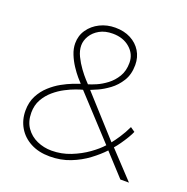

<svg xmlns="http://www.w3.org/2000/svg" viewBox="-123 -788 893 915"><g transform="rotate(20 323.5 -330.0)"><path d="M41.5 -154.5Q41.5 -197 58.5 -229.8Q75.5 -262.5 101.8 -286.2Q128 -310 156.5 -325.8Q185 -341.5 209.2 -350.8Q233.5 -360 245.5 -364Q238.5 -371 223.8 -388.2Q209 -405.5 193 -429.8Q177 -454 165.8 -481.8Q154.5 -509.5 154.5 -537Q154.5 -576 175.8 -606.5Q197 -637 232.2 -654.5Q267.5 -672 309.5 -672Q354.5 -672 388 -654.5Q421.5 -637 440.2 -606.5Q459 -576 459 -537Q459 -489 438 -455.2Q417 -421.5 387.8 -400Q358.5 -378.5 332.8 -367Q307 -355.5 297.5 -352L478.5 -152Q490 -166 508 -193Q526 -220 541 -252L564 -236Q559.5 -224.5 547.5 -204.2Q535.5 -184 521.5 -164.2Q507.5 -144.5 497.5 -133.5L622.5 0H579L477.5 -110.5Q451 -82 413.2 -53.8Q375.5 -25.5 328 -6.8Q280.5 12 224 12Q168 12 127 -9.8Q86 -31.5 63.8 -69.2Q41.5 -107 41.5 -154.5ZM265.5 -341Q255 -338.5 232.2 -330.5Q209.5 -322.5 182 -308.2Q154.5 -294 129.2 -272.5Q104 -251 87.5 -221.8Q71 -192.5 71 -154.5Q71 -109.5 92.5 -78.8Q114 -48 148.8 -32.5Q183.5 -17 223 -17Q273 -17 319 -35.2Q365 -53.5 401.8 -79.8Q438.5 -106 460 -130.5ZM308 -641Q269 -641 241.5 -625.5Q214 -610 199.5 -586Q185 -562 185 -537Q185 -511 198.5 -483.2Q212 -455.5 229.8 -431.2Q247.5 -407 262 -391.2Q276.5 -375.5 278.5 -373.5Q293 -377.5 318 -388.2Q343 -399 368.5 -418.2Q394 -437.5 411.8 -466.8Q429.5 -496 429.5 -537Q429.5 -581.5 395.2 -611.2Q361 -641 308 -641Z"/></g></svg>

Font: League Spartan Thin Thin
Style: Regular
Weight: 250
Version: Version 2.002